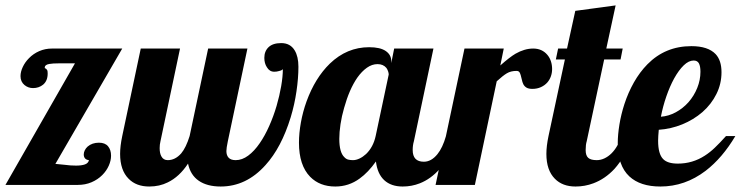

<svg xmlns="http://www.w3.org/2000/svg" viewBox="-20 -678 2716 704"><path d="M254.9 -445.8H199.2Q172.4 -445.8 160.2 -443.4Q144 -440.4 144 -430.2Q144 -427.7 146 -427.2Q149.9 -426.3 153.3 -420.4Q154.8 -417 154.8 -408.2Q154.8 -381.8 138.2 -367.7Q122.6 -355 101.1 -355Q83.5 -355 69.8 -366.2Q55.2 -378.4 55.2 -398.9Q55.2 -414.6 63.5 -432.4Q71.8 -450.2 86.4 -464.8Q102.1 -481 123.8 -490.5Q145.5 -500 170.9 -500H428.2L183.1 -77.1Q188 -76.7 217.3 -73.7Q237.8 -70.8 258.8 -70.8Q279.3 -70.8 291.5 -75.2Q303.7 -79.6 306.2 -90.8Q296.4 -91.8 291.7 -97.4Q287.1 -103 287.1 -111.8Q287.1 -119.1 290.8 -126.7Q294.4 -134.3 301.3 -140.6Q317.9 -154.8 342.8 -154.8Q365.2 -154.8 376.2 -141.6Q387.2 -128.4 387.2 -106.9Q387.2 -89.4 378.9 -70.6Q370.6 -51.8 355 -36.1Q338.4 -19.5 315.7 -9.8Q293 0 265.1 0H0Z M451.7 -22.5Q420.4 -53.7 420.4 -113.8Q420.4 -142.1 428.2 -179.2L496.1 -500H640.1L568.4 -160.2Q565.4 -147.9 565.4 -134.8Q565.4 -115.7 571.8 -104.5Q579.1 -90.8 595.2 -90.8Q622.6 -90.8 644.5 -115.7Q662.1 -136.7 675.3 -179.2L743.2 -500H887.2L815.4 -160.2Q810.1 -134.8 810.1 -124Q810.1 -108.4 818.4 -99.6Q826.7 -90.8 844.2 -90.8Q867.7 -90.8 890.1 -107.4Q912.6 -124 932.6 -153.3Q951.2 -180.2 967 -215.8Q982.9 -251.5 994.1 -289.6Q1004.9 -326.7 1011 -362.1Q1017.1 -397.5 1017.1 -424.8Q1015.1 -420.4 1002.9 -417.5Q995.1 -415 985.4 -415Q968.3 -415 958.5 -431.6Q949.2 -445.8 949.2 -465.8Q949.2 -490.2 964.8 -505.1Q980.5 -520 1011.2 -520Q1044.4 -520 1060.5 -493.2Q1074.2 -470.7 1074.2 -433.1Q1074.2 -391.6 1067.1 -343.3Q1060.1 -294.9 1045.9 -248Q1011.7 -136.7 953.6 -72.8Q883.3 5.9 789.1 5.9Q739.7 5.9 709 -15.1Q678.2 -36.1 669.4 -78.1Q637.7 -29.8 595.2 -9.3Q564.9 5.9 527.3 5.9Q479.5 5.9 451.7 -22.5Z M1117.2 -29.8Q1076.2 -71.8 1076.2 -154.8Q1076.2 -189.9 1083.3 -229Q1090.3 -268.1 1104 -306.2Q1135.3 -392.1 1189.5 -444.8Q1252 -504.9 1333.5 -504.9Q1374 -504.9 1394.3 -491Q1414.6 -477.1 1414.6 -454.1V-446.8L1425.3 -500H1569.3L1497.6 -160.2Q1493.2 -145.5 1493.2 -127.9Q1493.2 -85 1534.2 -85Q1561.5 -85 1584 -112.8Q1603 -136.2 1615.2 -179.2H1657.2Q1630.4 -103 1592.3 -58.6Q1560.1 -22 1519.5 -5.9Q1489.7 5.9 1456.5 5.9Q1414.1 5.9 1388.9 -17.3Q1363.8 -40.5 1358.4 -85.9Q1330.1 -45.9 1298.8 -23.4Q1258.8 5.9 1209.5 5.9Q1152.3 5.9 1117.2 -29.8ZM1322.3 -113.3Q1348.6 -138.7 1357.4 -179.2L1405.3 -404.8Q1405.3 -409.7 1403.1 -416.3Q1400.9 -422.9 1397 -428.7Q1385.3 -442.9 1364.3 -442.9Q1344.2 -442.9 1325.4 -429.7Q1306.6 -416.5 1290 -393.1Q1260.7 -350.6 1241.7 -282.2Q1232.9 -252 1228.5 -222.4Q1224.1 -192.9 1224.1 -168.9Q1224.1 -119.1 1242.7 -101.6Q1249 -94.7 1256.8 -92.8Q1264.6 -90.8 1274.4 -90.8Q1285.6 -90.8 1298.1 -96.7Q1310.5 -102.5 1322.3 -113.3Z M1683.1 -500H1827.1L1814.5 -438Q1848.6 -468.3 1870.1 -481Q1903.3 -500 1935.1 -500Q1967.3 -500 1986.8 -477.1Q1995.6 -466.8 2000 -453.4Q2004.4 -439.9 2004.4 -424.8Q2004.4 -411.1 2000 -398.4Q1995.6 -385.7 1986.8 -375.5Q1977.1 -364.7 1963.1 -358.4Q1949.2 -352.1 1932.1 -352.1Q1918.9 -352.1 1911.1 -356.4Q1903.3 -360.8 1898.9 -369.1Q1895 -377.4 1893.6 -385.3Q1889.2 -406.2 1884.8 -413.1Q1881.3 -418 1874 -418Q1853 -418 1838.4 -409.2Q1823.7 -400.4 1801.3 -379.9L1721.2 0H1577.1Z M2014.6 -22.5Q1983.4 -53.7 1983.4 -113.8Q1983.4 -142.1 1991.2 -179.2L2051.3 -460H2018.1L2026.4 -500H2059.1L2089.4 -638.2L2237.3 -658.2L2203.1 -500H2263.2L2255.4 -460H2195.3L2131.3 -160.2Q2127.4 -147.5 2127.4 -127.9Q2127.4 -107.4 2137 -99.1Q2146.5 -90.8 2168 -90.8Q2182.6 -90.8 2196.5 -97.4Q2210.4 -104 2222.2 -115.7Q2246.1 -139.6 2258.3 -179.2H2300.3Q2273.4 -103.5 2232.9 -58.6Q2198.7 -22 2155.8 -5.9Q2124.5 5.9 2090.3 5.9Q2042.5 5.9 2014.6 -22.5Z M2287.6 -31.2Q2245.1 -70.8 2245.1 -152.8Q2245.1 -183.6 2251.2 -221.2Q2257.3 -258.8 2269.5 -296.4Q2283.2 -338.4 2304.4 -376Q2325.7 -413.6 2354 -442.4Q2419.4 -508.8 2515.1 -508.8Q2576.2 -508.8 2604 -479.5Q2625.5 -456.5 2625.5 -413.1Q2625.5 -370.6 2606.9 -333.3Q2588.4 -295.9 2555.7 -267.1Q2522.9 -238.8 2481.4 -221.9Q2439.9 -205.1 2395.5 -202.1Q2393.1 -176.8 2393.1 -162.1Q2393.1 -113.3 2411.6 -94.7Q2427.7 -78.1 2465.3 -78.1Q2519.5 -78.1 2564.5 -107.4Q2583.5 -119.6 2601.1 -136.5Q2618.7 -153.3 2642.1 -179.2H2676.3Q2628.9 -99.1 2567.4 -51.8Q2491.7 5.9 2401.4 5.9Q2327.6 5.9 2287.6 -31.2ZM2504.4 -303.2Q2524.9 -326.7 2536.6 -355.7Q2548.3 -384.8 2548.3 -415Q2548.3 -435.1 2542.7 -445.6Q2537.1 -456.1 2523.4 -456.1Q2505.4 -456.1 2487.1 -438.5Q2468.8 -420.9 2451.7 -390.1Q2436 -361.3 2423.3 -324.7Q2410.6 -288.1 2403.3 -250Q2431.2 -252 2457.5 -266.1Q2483.9 -280.3 2504.4 -303.2Z"/></svg>

Font: Pattaya
Style: Regular
Weight: 400
Designer: Pablo Impallari / Thai characters Designed by Thanarat Vachiruckul and Suppakit Chalermlarp
Foundry: Pablo Impallari
Version: Version 2.000